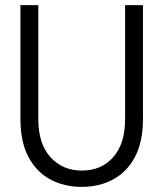

<svg xmlns="http://www.w3.org/2000/svg" viewBox="-20 -720 640 752"><path d="M300 12Q231 12 176.5 -17.5Q122 -47 91 -106Q60 -165 60 -255V-700H130V-254Q130 -157 177.5 -104.5Q225 -52 301 -52Q377 -52 423.5 -104.5Q470 -157 470 -254V-700H540V-255Q540 -165 509 -106Q478 -47 423.5 -17.5Q369 12 300 12Z"/></svg>

Font: DM Mono Light
Style: Regular
Weight: 300
Designer: Colophon Foundry
Foundry: Colophon Foundry
Version: Version 1.000; ttfautohint (v1.8.2.53-6de2)